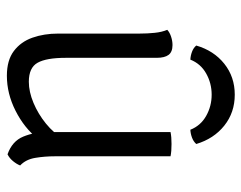

<svg xmlns="http://www.w3.org/2000/svg" viewBox="-95 -631 736 586"><g transform="rotate(90 273.0 -338.0)"><path d="M457 -138.5Q457 -106.5 461.8 -77.8Q466.5 -49 485 -31.5Q481 -21 471.8 -9.8Q462.5 1.5 451 7Q411 -7 397 -40.8Q383 -74.5 383 -114.5V-490.5Q390.5 -492 399.8 -492.8Q409 -493.5 419.5 -493.5Q430.5 -493.5 440 -492.8Q449.5 -492 457 -490.5ZM82.5 -396Q82.5 -420 80.2 -442Q78 -464 71 -480.5Q79 -488 92 -492.2Q105 -496.5 117.5 -496.5Q138.5 -496.5 147.5 -484.5Q156.5 -472.5 156.5 -448V-170.5Q156.5 -111.5 171.5 -84.8Q186.5 -58 229.5 -58Q260 -58 294 -72.2Q328 -86.5 357.2 -110.2Q386.5 -134 403 -163V-85Q370.5 -44 318.2 -17.5Q266 9 211 9Q164 9 135.8 -12.2Q107.5 -33.5 95 -69Q82.5 -104.5 82.5 -147.5ZM419.5 -569Q412 -560.5 400 -556Q388 -551.5 376 -551Q363.5 -582.5 333.8 -599.2Q304 -616 269 -616Q234 -616 204.2 -599.2Q174.5 -582.5 162 -551Q150 -551.5 138 -556Q126 -560.5 119 -569Q134.5 -622.5 174.5 -654.5Q214.5 -686.5 269 -686.5Q323.5 -686.5 363.5 -654.5Q403.5 -622.5 419.5 -569Z"/></g></svg>

Font: Signika Light
Style: Regular
Weight: 300
Designer: Anna Giedry
Foundry: Anna Giedry
Version: Version 2.000